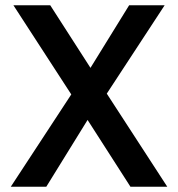

<svg xmlns="http://www.w3.org/2000/svg" viewBox="-20 -710 677 730"><path d="M21 0 251 -351 31 -690H171L324 -452L471 -690H606L386 -354L616 0H476L313 -254L156 0Z"/></svg>

Font: Radio Canada Medium
Style: Regular
Weight: 500
Designer: Charles Daoud, Etienne Aubert Bonn, Alexandre Saumier Demers, Jacques Le Bailly
Foundry: Radio-Canada
Version: Version 2.104; ttfautohint (v1.8.4.7-5d5b);gftools[0.9.28.de